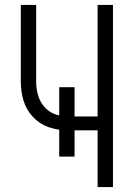

<svg xmlns="http://www.w3.org/2000/svg" viewBox="-20 -755 540 775"><path d="M374 0V-229H281V-123H219V-231Q197 -235 175 -242Q139 -255 112.5 -283.5Q86 -312 75 -349Q64 -386 64 -424V-735H126V-424Q126 -398 133 -372.5Q140 -347 157 -326Q174 -305 199 -295Q209 -291 219 -289V-403H281V-285H374V-735H436V0Z"/></svg>

Font: Iosevka SS01 Light
Style: Regular
Weight: 300
Monospace: yes
Designer: Belleve Invis
Foundry: Belleve Invis
Version: 2.3.3; ttfautohint (v1.8.3)